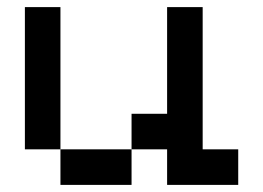

<svg xmlns="http://www.w3.org/2000/svg" viewBox="-20 -520 740 540"><path d="M50 -100H150V-500H50ZM150 0H350V-100H150ZM350 -100H450V0H650V-100H550V-500H450V-200H350Z"/></svg>

Font: Connection Serif
Style: Regular
Weight: 400
Version: Version 0.2